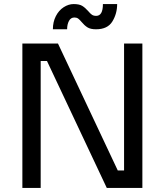

<svg xmlns="http://www.w3.org/2000/svg" viewBox="-20 -924 810 944"><path d="M590 -710H680V0H505L211 -624H180V0H90V-710H265L559 -86H590ZM240 -780H310Q310 -804 319 -821Q328 -838 346 -838Q357 -838 364.5 -832.5Q372 -827 381 -816Q395 -799 410 -789.5Q425 -780 452 -780Q509 -780 532.5 -818.5Q556 -857 556 -904H486Q486 -846 453 -846Q440 -846 432 -851.5Q424 -857 414 -869Q399 -886 384.5 -895Q370 -904 342 -904Q317 -904 293 -888.5Q269 -873 254.5 -844.5Q240 -816 240 -780Z"/></svg>

Font: Violet Sans
Style: Regular
Weight: 400
Designer: Calvin Waterman
Foundry: Violet Office
Version: Version 1.013